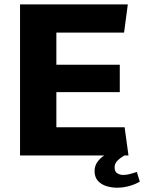

<svg xmlns="http://www.w3.org/2000/svg" viewBox="-20 -706 655 872"><path d="M71 0V-686H560.5L543.5 -558H236V-412H524V-287.5H236V-128H546L563.5 0ZM511.5 146.5Q486 146.5 462.5 139Q439 131.5 424.2 114.8Q409.5 98 409.5 71Q409.5 47 423 28.8Q436.5 10.5 453.5 0H545Q526 11 513.2 24Q500.5 37 500.5 54Q500.5 73.5 512.5 81Q524.5 88.5 540 88.5Q555 88.5 571 84.2Q587 80 601.5 75L615 119Q592.5 132 565.8 139.2Q539 146.5 511.5 146.5Z"/></svg>

Font: Chivo Medium
Style: Regular
Weight: 500
Designer: Hector Gatti
Foundry: Omnibus-Type
Version: Version 2.002